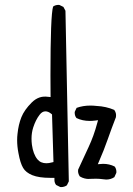

<svg xmlns="http://www.w3.org/2000/svg" viewBox="-20 -764 540 782"><path d="M168.9 -99.1Q145.5 -99.1 132.3 -115.2Q115.2 -136.2 109.9 -174.8Q108.4 -187.5 108.4 -199.2Q108.4 -223.1 115.2 -244.6Q125.5 -276.4 141.6 -296.9Q151.9 -310.5 165 -310.5Q176.8 -310.5 189 -300.3L191.9 -297.9L197.8 -104L191.4 -102.5Q179.2 -99.1 168.9 -99.1ZM305.2 -45.4Q314.9 -39.6 324 -37.4Q333 -35.2 338.9 -35.2Q344.7 -35.2 351.1 -35.6Q357.4 -36.1 371.3 -36.1Q385.3 -36.1 402.3 -33.7Q407.7 -32.7 412.6 -32.7Q431.2 -32.7 445.8 -42.5L453.6 -59.6Q454.1 -61.5 454.1 -63.5Q454.1 -77.1 446.8 -85.9Q425.3 -96.7 399.9 -96.7Q396 -96.7 378.4 -95.2L383.8 -107.9Q403.3 -152.3 418.9 -197Q434.6 -241.7 452.1 -286.6Q452.6 -290.5 452.6 -292.7Q452.6 -294.9 452.6 -297.1Q452.6 -299.3 451.7 -303.2Q449.7 -310.5 445.3 -316.4Q412.1 -330.6 373.5 -332.5H373Q360.4 -334 348.1 -334Q317.9 -334 292 -324.7L284.7 -309.1Q284.2 -307.1 284.2 -305.7Q284.2 -292 291.5 -283.2Q315.4 -271.5 345.7 -271.5Q356 -271.5 367.2 -272.9L379.4 -274.4L376 -262.7Q362.3 -210.9 340.8 -165Q319.3 -119.1 298.3 -73.2Q297.9 -70.8 297.9 -66.7Q297.9 -62.5 299.6 -56.6Q301.3 -50.8 305.2 -45.4ZM228.5 -2Q242.2 -2 252.4 -9.3L260.3 -25.4L246.6 -720.2L238.3 -735.8L222.2 -743.7Q220.2 -744.1 218.8 -744.1Q205.6 -744.1 196.3 -737.3Q185.5 -702.6 185.5 -457Q185.5 -419.9 186 -368.7L176.8 -369.6Q170.4 -370.6 165.8 -370.6Q161.1 -370.6 155 -370.1Q148.9 -369.6 140.1 -366.7Q123.5 -360.8 108.9 -346.2Q79.1 -316.4 67.1 -286.6Q55.2 -256.8 51.3 -218.8Q49.8 -206.1 49.8 -193.4Q49.8 -167.5 55.2 -140.1Q62.5 -99.6 74.2 -80.1Q85 -61.5 111.6 -50.5Q138.2 -39.6 185.5 -39.6Q189 -39.6 201.7 -39.6V-31.2Q201.7 -19.5 208.5 -10.7L225.1 -2.4Q227.1 -2 228.5 -2Z"/></svg>

Font: NaikaiFont
Style: Light
Weight: 300
Version: Version 1.89